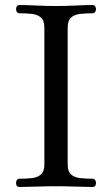

<svg xmlns="http://www.w3.org/2000/svg" viewBox="-20 -746 446 766"><path d="M58 0Q44 0 44 -16Q44 -23 47.5 -28Q51 -33 58 -33Q85 -33 107.5 -35.5Q130 -38 143.5 -50Q157 -62 157 -89V-636Q157 -664 143.5 -676Q130 -688 107.5 -690.5Q85 -693 58 -693Q51 -693 47.5 -698Q44 -703 44 -710Q44 -716 47.5 -721Q51 -726 58 -726Q82 -726 123.5 -724Q165 -722 203 -722Q242 -722 283 -724Q324 -726 349 -726Q356 -726 359.5 -721Q363 -716 363 -710Q363 -703 359.5 -698Q356 -693 349 -693Q323 -693 300 -690.5Q277 -688 263.5 -676Q250 -664 250 -636V-89Q250 -62 263.5 -50Q277 -38 300 -35.5Q323 -33 349 -33Q356 -33 359.5 -28Q363 -23 363 -16Q363 0 349 0Q324 0 283 -1.5Q242 -3 203 -3Q165 -3 123.5 -1.5Q82 0 58 0Z"/></svg>

Font: Zen Old Mincho
Style: Regular
Weight: 400
Designer: Yoshimichi Ohira
Foundry: Positype
Version: Version 1.001